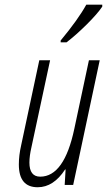

<svg xmlns="http://www.w3.org/2000/svg" viewBox="-20 -786 455 816"><path d="M192.9 -529.8 113.8 -161.1Q105 -123 105 -95.2Q105 -35.2 150.9 -35.2Q252.9 -35.2 295.9 -238.8L357.9 -529.8H403.8L291 0H254.9L258.8 -65.9H256.8Q207.5 9.8 140.1 9.8Q60.1 9.8 60.1 -86.9Q60.1 -125.5 69.8 -168L147 -529.8ZM237.8 -606V-613.8Q313 -704.6 346.7 -766.1H414.6V-757.8Q394 -727.1 348.1 -681.6Q302.2 -636.2 262.7 -606Z"/></svg>

Font: TypoPRO Open Sans Condensed
Style: Italic
Weight: 300
Width: 3
Italic angle: -12°
Foundry: Ascender Corporation
Version: Version 1.10